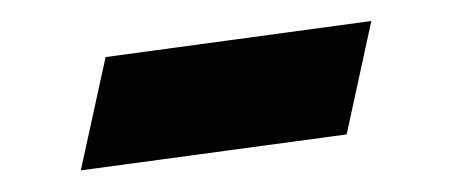

<svg xmlns="http://www.w3.org/2000/svg" viewBox="-20 -309 429 182"><path d="M56.6 -147.5 80.1 -254.9 332 -289.1 308.6 -181.6Z"/></svg>

Font: Crimson Pro ExtraBold
Style: Italic
Weight: 800
Italic angle: -12°
Designer: Jacques Le Bailly
Foundry: Baron von Fonthausen
Version: Version 1.003